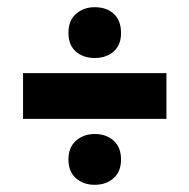

<svg xmlns="http://www.w3.org/2000/svg" viewBox="-20 -587 526 533"><path d="M243 -426Q211 -426 190.5 -444Q170 -462 170 -496Q170 -530 191 -548.5Q212 -567 243 -567Q276 -567 296 -548.5Q316 -530 316 -495Q316 -462 295.5 -444Q275 -426 243 -426ZM44 -257V-384H442V-257ZM243 -74Q211 -74 190.5 -92.5Q170 -111 170 -144Q170 -178 191 -196.5Q212 -215 243 -215Q275 -215 295.5 -196.5Q316 -178 316 -144Q316 -111 295.5 -92.5Q275 -74 243 -74Z"/></svg>

Font: Bricolage Grotesque 48pt Bricolage Grotesque 48pt Regular
Style: Bold
Weight: 700
Designer: Mathieu Triay
Foundry: Atelier Triay
Version: Version 1.000; ttfautohint (v1.8.4.7-5d5b);gftools[0.9.32]